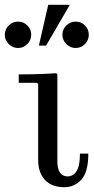

<svg xmlns="http://www.w3.org/2000/svg" viewBox="-58 -770 390 800"><path d="M209 10Q188 10 168.5 4Q149 -2 134 -15.5Q119 -29 110 -51Q101 -73 101 -105V-420L96 -425H20V-460Q46 -460 72 -460.5Q98 -461 124 -462Q150 -463 176 -465L181 -460V-99Q181 -66 192 -50.5Q203 -35 224 -35Q236 -35 247.5 -42Q259 -49 267 -69.5Q275 -90 275 -130H310Q310 -54 281.5 -22Q253 10 209 10ZM17 -570Q-5 -570 -21.5 -586.5Q-38 -603 -38 -625Q-38 -648 -21.5 -664Q-5 -680 17 -680Q40 -680 56 -664Q72 -648 72 -625Q72 -603 56 -586.5Q40 -570 17 -570ZM257 -570Q235 -570 218.5 -586.5Q202 -603 202 -625Q202 -648 218.5 -664Q235 -680 257 -680Q280 -680 296 -664Q312 -648 312 -625Q312 -603 296 -586.5Q280 -570 257 -570ZM233 -750 134 -580H104L143 -750Z"/></svg>

Font: Brygada 1918
Style: Regular
Weight: 400
Designer: Mateusz Machalski | Borys Kosmynka | Przemek Hoffer
Foundry: NIEPODLEGLA 2018
Version: Version 3.006